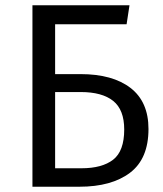

<svg xmlns="http://www.w3.org/2000/svg" viewBox="-20 -708 617 728"><path d="M285 -427Q407 -427 475 -374.5Q543 -322 543 -219Q543 -106 473 -53Q403 0 281 0H103V-688H471L460 -616H189V-427ZM289 -70Q367 -70 409 -102.5Q451 -135 451 -217Q451 -292 409 -325.5Q367 -359 286 -359H189V-70Z"/></svg>

Font: FiraGO Book
Style: Regular
Weight: 350
Designer: bBox Type
Foundry: bBox Type GmbH
Version: Version 1.001;PS 001.001;hotconv 1.0.88;makeotf.lib2.5.64775